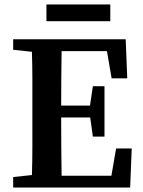

<svg xmlns="http://www.w3.org/2000/svg" viewBox="-20 -840 639 860"><path d="M188 -745V-820H474V-745ZM39 -617V-664H543L550 -489H480L459 -611H256Q255 -548 254.5 -485Q254 -422 254 -367H383L396 -454H448V-228H396L384 -314H254Q254 -242 254.5 -178.5Q255 -115 256 -53H479L500 -175H570L563 0H39V-47L123 -56Q125 -118 125 -182Q125 -246 125 -310V-353Q125 -416 125 -480Q125 -544 123 -608Z"/></svg>

Font: Source Serif 4 Semibold
Style: Regular
Weight: 600
Designer: Frank Grießhammer
Foundry: Adobe
Version: Version 4.005;hotconv 1.1.0;makeotfexe 2.6.0